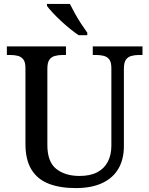

<svg xmlns="http://www.w3.org/2000/svg" viewBox="-20 -951 763 981"><path d="M367 10Q286 10 228.5 -12.5Q171 -35 140.5 -85Q110 -135 110 -216V-603Q110 -633 99.5 -647Q89 -661 71.5 -665.5Q54 -670 34 -670H15V-714H317V-670H298Q278 -670 260 -665Q242 -660 232 -645.5Q222 -631 222 -599V-210Q222 -124 267.5 -88Q313 -52 386 -52Q441 -52 477 -71Q513 -90 531 -125Q549 -160 549 -206V-603Q549 -633 538.5 -647Q528 -661 510.5 -665.5Q493 -670 473 -670H454V-714H708V-670H689Q668 -670 650.5 -665Q633 -660 623 -645.5Q613 -631 613 -599V-204Q613 -138 585.5 -90Q558 -42 503 -16Q448 10 367 10ZM382 -771Q361 -785 337 -804.5Q313 -824 289.5 -846Q266 -868 247.5 -888Q229 -908 220 -921V-931H337Q348 -909 363 -882Q378 -855 395 -829Q412 -803 426 -784V-771Z"/></svg>

Font: ET Text
Style: Regular
Weight: 470
Designer: Monotype Design Team
Foundry: Monotype Imaging Inc.
Version: Version 2.009